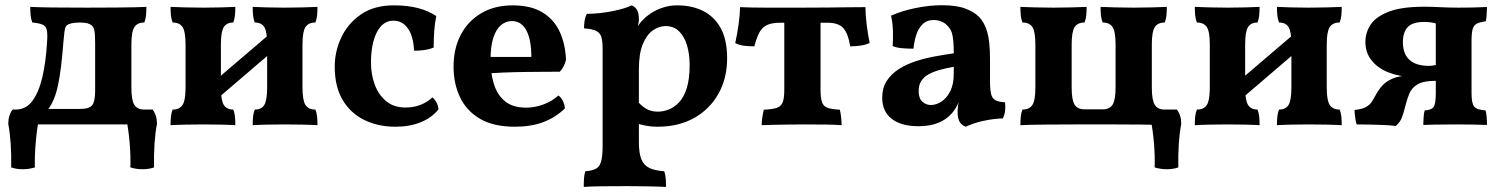

<svg xmlns="http://www.w3.org/2000/svg" viewBox="-20 -488 5885 753"><path d="M42 0V-58.3H124.3L134.3 -60.8H293.9Q329.7 -60.8 341.4 -75.3Q353.1 -89.9 353.1 -131.5V-321.7Q353.1 -356.5 349.4 -371.8Q345.7 -387.2 332.1 -393.2Q324.2 -397.2 313.4 -398.5Q302.6 -399.7 292.6 -399.7Q282.8 -399.7 271.6 -398.5Q260.4 -397.2 251.5 -393.8Q242.5 -390.8 238.5 -384.3Q234.5 -377.8 232.7 -363.2Q231 -348.6 228.4 -320.3Q220.4 -215.3 207.7 -154.6Q195 -93.9 168.1 -58.3H41Q81.9 -58.3 107.1 -92.3Q132.3 -126.4 146.1 -185.5Q159.9 -244.6 164.4 -320.5Q166.9 -353.1 163.9 -368.8Q160.9 -384.6 147.9 -390.9Q134.8 -397.2 106.7 -399.7Q101.6 -412.9 100.1 -427.8Q98.6 -442.7 98.6 -461Q129.8 -459.5 182.4 -458.7Q235 -458 319.5 -458Q391.1 -458 436.5 -458.5Q481.9 -459 509.5 -459.5Q537.2 -460 554.1 -461Q554.1 -441.7 552.6 -427.3Q551.1 -412.9 546 -399.7Q518.6 -399.7 507 -381.7Q495.3 -363.7 495.3 -312.7V-145.3Q495.3 -94.8 507 -76.6Q518.6 -58.3 546 -58.3V0ZM491.3 168.5Q492.8 121.8 488.3 69.8Q483.8 17.7 473.8 -30.7V-58.3H578.5Q595.6 -35.9 595.6 -1.9Q589 31.3 586.1 75Q583.1 118.8 584.1 168.5Q564.9 175.7 539.2 175.7Q513.6 175.7 491.3 168.5ZM116.7 168.5Q94.9 175.7 69.2 175.7Q43.6 175.7 23.8 168.5Q24.9 118.8 21.9 75Q18.9 31.3 12.4 -1.9Q12.4 -35.9 29.5 -58.3H134.2V-30.7Q124.6 17.7 120.2 69.8Q115.7 121.8 116.7 168.5Z M971 3Q971 -16.7 972.6 -31.2Q974.1 -45.6 979.2 -58.3Q1005.5 -58.3 1016.6 -76.6Q1027.7 -94.8 1027.7 -145.3V-312.7Q1027.7 -363.7 1016.6 -381.7Q1005.5 -399.7 979.2 -399.7Q974.1 -412.9 972.6 -427.3Q971 -441.7 971 -461Q992.5 -460 1026 -459Q1059.5 -458 1095.2 -458Q1132.5 -458 1167.8 -459Q1203.1 -460 1225.1 -461Q1225.1 -441.7 1223.6 -427.3Q1222 -412.9 1216.9 -399.7Q1189.6 -399.7 1177.9 -381.7Q1166.3 -363.7 1166.3 -312.7V-145.3Q1166.3 -94.8 1177.9 -76.6Q1189.6 -58.3 1216.9 -58.3Q1222 -45.6 1223.6 -31.2Q1225.1 -16.7 1225.1 3Q1203.1 1.5 1167.8 0.8Q1132.5 0 1095.2 0Q1059.5 0 1026 0.8Q992.5 1.5 971 3ZM648.9 3Q648.9 -16.7 650.4 -31.2Q652 -45.6 657 -58.3Q684.4 -58.3 696.1 -76.6Q707.7 -94.8 707.7 -145.3V-312.7Q707.7 -363.7 696.1 -381.7Q684.4 -399.7 657 -399.7Q652 -412.9 650.4 -427.3Q648.9 -441.7 648.9 -461Q671.4 -460 706.5 -459Q741.5 -458 778.8 -458Q814.5 -458 848 -459Q881.5 -460 902.9 -461Q902.9 -441.7 901.4 -427.3Q899.9 -412.9 894.8 -399.7Q869 -399.7 857.6 -381.7Q846.3 -363.7 846.3 -312.7V-145.3Q846.3 -94.8 857.6 -76.6Q869 -58.3 894.8 -58.3Q899.9 -45.6 901.4 -31.2Q902.9 -16.7 902.9 3Q881.5 1.5 848 0.8Q814.5 0 778.8 0Q741.5 0 706.5 0.8Q671.4 1.5 648.9 3ZM818.3 -89V-167.3L1055 -369.4V-291.6Z M1699.8 -59.2Q1673.3 -26.1 1630.2 -8.6Q1587 9 1530.5 9Q1463.4 9 1409.6 -17Q1355.8 -43 1324.3 -95.2Q1292.8 -147.4 1292.8 -227Q1292.8 -287 1318.9 -342Q1345 -397 1396.4 -432Q1447.9 -467 1524.3 -467Q1578.1 -467 1618.7 -456.5Q1659.3 -446 1690.9 -425.1Q1685.4 -396.7 1683.1 -367.4Q1680.8 -338 1680.8 -301.7Q1665 -294.6 1643.9 -291.8Q1622.8 -289 1604 -289Q1601.1 -347 1579.4 -377Q1557.7 -406.9 1523.1 -406.9Q1481.4 -406.9 1458.1 -361.7Q1434.9 -316.5 1434.9 -241.5Q1434.9 -197.7 1449.3 -157.4Q1463.7 -117.1 1493.9 -91.7Q1524 -66.3 1570.6 -66.3Q1602.6 -66.3 1629.2 -76.8Q1655.9 -87.4 1675.8 -106Q1685.4 -98.3 1691.9 -86.1Q1698.3 -73.9 1699.8 -59.2Z M1999.5 9Q1915.4 9 1862.4 -22.2Q1809.4 -53.4 1784.1 -106.9Q1758.8 -160.3 1758.8 -226.4Q1758.8 -297.2 1786.9 -351.2Q1815 -405.2 1867.3 -436.1Q1919.5 -467 1990.3 -467Q2062.1 -467 2107.4 -439.5Q2152.6 -412 2175 -363.7Q2197.3 -315.4 2199.8 -253.7Q2193.2 -224.9 2175.4 -206.7Q2150 -206.7 2113.9 -206.4Q2077.8 -206.2 2036.4 -205.7Q1995 -205.2 1952.6 -203.4Q1910.2 -201.6 1871.8 -199.1V-264.7H2063.9Q2063.9 -331.8 2044.4 -368.6Q2024.8 -405.4 1987.6 -405.4Q1964.1 -405.4 1945 -389.6Q1925.9 -373.8 1914.9 -340.2Q1903.8 -306.6 1903.8 -252.6Q1903.8 -201.5 1916.8 -158.9Q1929.8 -116.4 1960.3 -91.1Q1990.7 -65.8 2043.5 -65.8Q2078.1 -65.8 2112.2 -78.7Q2146.3 -91.6 2169.7 -113.4Q2179.3 -107.8 2187 -92.8Q2194.8 -77.8 2195.3 -62.5Q2157.6 -26.4 2109.7 -8.7Q2061.8 9 1999.5 9Z M2269.4 245Q2269.4 224.2 2270.6 209.5Q2271.9 194.9 2275.4 183.7Q2302.4 181.7 2317.2 173.7Q2331.9 165.7 2337.6 144.6Q2343.4 123.5 2343.4 83.7V-296.3Q2343.4 -325 2338.9 -341.5Q2334.4 -358.1 2319 -366.4Q2303.5 -374.6 2270.5 -376.7Q2270.5 -391.9 2272.7 -406.6Q2275 -421.3 2281.6 -433.5Q2335 -434.5 2384.4 -444.7Q2433.8 -455 2457.3 -467Q2470.5 -461.9 2478.1 -449.3Q2485.6 -436.6 2485.6 -412.6Q2485.6 -398.4 2480.2 -380.5Q2474.7 -362.7 2464.7 -337L2485.6 -316.4V68.9Q2485.6 111.9 2495.1 136Q2504.7 160 2526.5 170.6Q2548.3 181.2 2585.1 183.7Q2589.6 195.9 2590.9 212.1Q2592.1 228.4 2592.1 245Q2575.1 244 2549.3 243.5Q2523.6 243 2494.9 242.5Q2466.1 242 2437.9 242Q2393 242 2345.1 242.5Q2297.2 243 2269.4 245ZM2558.7 9Q2535.9 9 2516.8 5.6Q2497.6 2.1 2474.7 -4.3V-97.5Q2492.1 -75.4 2512 -62.8Q2531.8 -50.1 2560.6 -50.1Q2579.5 -50.1 2600.8 -57.8Q2622.2 -65.5 2641.5 -84.9Q2660.9 -104.4 2672.8 -140.5Q2684.7 -176.7 2684.7 -234.1Q2684.7 -276.1 2674.3 -310.4Q2664 -344.8 2643.2 -365.2Q2622.4 -385.7 2590.4 -385.7Q2565.1 -385.7 2541 -369.3Q2516.9 -352.9 2501.3 -315.6Q2485.6 -278.3 2485.6 -215.6L2446.7 -318.5Q2462.8 -357.3 2476.8 -378.7Q2490.7 -400.1 2503 -411.3Q2514.1 -423.7 2533.6 -436.5Q2553.1 -449.3 2579.3 -458.1Q2605.4 -467 2635.3 -467Q2693.8 -467 2737.6 -445Q2781.5 -423.1 2806.6 -377.4Q2831.7 -331.7 2831.7 -259.7Q2831.7 -181 2797.6 -120.3Q2763.4 -59.5 2702.2 -25.2Q2641 9 2558.7 9Z M2967.2 3Q2967.2 -10.1 2969.7 -27.6Q2972.3 -45.1 2975.8 -57.8Q3007.5 -59.3 3024.9 -64.5Q3042.3 -69.8 3049.1 -85.6Q3055.9 -101.5 3055.9 -134.8V-418.7H3198.1V-134.8Q3198.1 -103 3203.9 -86.9Q3209.7 -70.8 3226 -65Q3242.3 -59.3 3273.5 -57.8Q3277.1 -45.6 3278.8 -28.4Q3280.6 -11.1 3280.6 3Q3257.7 1 3219.3 0.5Q3181 0 3135.2 0Q3104.8 0 3072.4 0.5Q3039.9 1 3012.1 1.5Q2984.2 2 2967.2 3ZM2938.5 -306.3Q2916.7 -306.3 2898.4 -308.6Q2880 -310.8 2863.4 -318.9Q2871.4 -354.3 2876.8 -392.8Q2882.1 -431.3 2882.1 -460Q2906.3 -459 2931 -458.5Q2955.8 -458 2984.3 -458Q3012.8 -458 3048.4 -458Q3084.1 -458 3130 -458Q3185.3 -458 3228.4 -458.5Q3271.4 -459 3307.2 -459.5Q3342.9 -460 3374.2 -460Q3374.2 -431.9 3378.6 -394.8Q3382.9 -357.8 3390.6 -319.4Q3375.4 -312.4 3356.1 -309.4Q3336.8 -306.3 3314.5 -306.3Q3305.8 -357.9 3286.8 -378.4Q3267.8 -398.8 3225.9 -398.8H3037.6Q3006.9 -398.8 2987.8 -389.6Q2968.8 -380.4 2957.9 -360.1Q2947.1 -339.9 2938.5 -306.3Z M3766.9 9Q3750.1 2.4 3742.9 -11.4Q3735.6 -25.1 3735.6 -49Q3735.6 -61.1 3737.9 -77.8Q3740.2 -94.4 3745.3 -109.1L3748.3 -112.3Q3741.1 -85.8 3728.3 -64.5Q3715.4 -43.1 3697.4 -28.6Q3677.3 -11.5 3648.4 -2.2Q3619.5 7 3581.5 7Q3514.3 7 3477.1 -22Q3439.9 -51 3439.9 -104.7Q3439.9 -143.2 3457.7 -170.7Q3475.4 -198.2 3505.4 -217.2Q3535.4 -236.3 3572 -248.1Q3608.6 -259.8 3647.1 -266.9Q3685.6 -273.9 3720.5 -279Q3720.5 -308.5 3718.7 -327.8Q3717 -347.2 3712.5 -360.7Q3708 -374.2 3698.4 -384.2Q3687 -397.6 3672.3 -403.5Q3657.5 -409.5 3642.2 -409.5Q3614.4 -409.5 3597.8 -392.6Q3581.1 -375.8 3573.1 -350.1Q3565.1 -324.4 3562.5 -297.1Q3539 -297.1 3518.1 -298.9Q3497.1 -300.6 3480.8 -307.3Q3482.8 -334.3 3482 -365.3Q3481.3 -396.3 3474.7 -426.7Q3517.3 -445.6 3571.4 -456.6Q3625.5 -467.5 3674 -467.5Q3731.3 -467.5 3765.9 -454.4Q3800.5 -441.3 3818.6 -422.7Q3840.4 -401.4 3851.6 -363.5Q3862.7 -325.6 3862.7 -256V-169Q3862.7 -136.8 3867 -119.3Q3871.2 -101.7 3883.7 -95Q3896.1 -88.3 3921.6 -86.8Q3923.7 -70.5 3921.9 -54.1Q3920.1 -37.7 3913 -23.6Q3877 -22.6 3838.4 -14.3Q3799.8 -6.1 3766.9 9ZM3630.9 -76.2Q3651.3 -76.2 3672 -89.4Q3692.6 -102.6 3706.6 -129.9Q3720.5 -157.3 3720.5 -198.9V-226Q3690.8 -220.9 3665.4 -213.8Q3640 -206.7 3621.5 -196.3Q3603 -185.8 3592.9 -170.2Q3582.9 -154.6 3582.9 -131.5Q3582.9 -102.4 3597.2 -89.3Q3611.6 -76.2 3630.9 -76.2Z M4556.1 -461Q4556.1 -441.7 4554.6 -427.3Q4553.1 -412.9 4548 -399.7Q4520.6 -399.7 4509 -381.7Q4497.3 -363.7 4497.3 -312.7V-145.3Q4497.3 -94.8 4509 -76.6Q4520.6 -58.3 4548 -58.3Q4553.1 -45.6 4554.6 -31.2Q4556.1 -16.7 4556.1 3Q4541.6 2 4517.5 1.5Q4493.4 1 4453.9 0.5Q4414.4 0 4352.3 0H4190.9Q4127.1 0 4086.1 0.5Q4045.1 1 4021 1.5Q3996.9 2 3981.9 3Q3981.9 -16.7 3983.4 -31.2Q3984.9 -45.6 3990 -58.3Q4017.4 -58.3 4029 -76.6Q4040.6 -94.8 4040.6 -145.3V-312.7Q4040.6 -363.7 4029 -381.7Q4017.4 -399.7 3990 -399.7Q3984.9 -412.9 3983.4 -427.3Q3981.9 -441.7 3981.9 -461Q4004.4 -460 4039.4 -459Q4074.5 -458 4111.8 -458Q4149 -458 4184.3 -459Q4219.6 -460 4241.6 -461Q4241.6 -441.7 4240.1 -427.3Q4238.6 -412.9 4233.5 -399.7Q4206.1 -399.7 4194.5 -381.7Q4182.9 -363.7 4182.9 -312.7V-145.3Q4182.9 -95.8 4194.5 -77.5Q4206.1 -59.2 4233.5 -59.2H4304.5Q4331.8 -59.2 4343.5 -77.5Q4355.1 -95.8 4355.1 -145.3V-312.7Q4355.1 -363.7 4343.5 -381.7Q4331.8 -399.7 4304.5 -399.7Q4299.4 -412.9 4297.8 -427.3Q4296.3 -441.7 4296.3 -461Q4318.8 -460 4353.9 -459Q4388.9 -458 4426.2 -458Q4463.5 -458 4498.8 -459Q4534.1 -460 4556.1 -461ZM4508.4 168.5Q4509.9 121.8 4505.4 69.8Q4500.9 17.7 4490.9 -30.7V-58.3H4595.6Q4612.7 -35.9 4612.7 -1.9Q4606.1 31.3 4603.2 75Q4600.2 118.8 4601.2 168.5Q4582 175.7 4556.3 175.7Q4530.7 175.7 4508.4 168.5Z M4988 3Q4988 -16.7 4989.6 -31.2Q4991.1 -45.6 4996.2 -58.3Q5022.5 -58.3 5033.6 -76.6Q5044.7 -94.8 5044.7 -145.3V-312.7Q5044.7 -363.7 5033.6 -381.7Q5022.5 -399.7 4996.2 -399.7Q4991.1 -412.9 4989.6 -427.3Q4988 -441.7 4988 -461Q5009.5 -460 5043 -459Q5076.5 -458 5112.2 -458Q5149.5 -458 5184.8 -459Q5220.1 -460 5242.1 -461Q5242.1 -441.7 5240.6 -427.3Q5239 -412.9 5233.9 -399.7Q5206.6 -399.7 5194.9 -381.7Q5183.3 -363.7 5183.3 -312.7V-145.3Q5183.3 -94.8 5194.9 -76.6Q5206.6 -58.3 5233.9 -58.3Q5239 -45.6 5240.6 -31.2Q5242.1 -16.7 5242.1 3Q5220.1 1.5 5184.8 0.8Q5149.5 0 5112.2 0Q5076.5 0 5043 0.8Q5009.5 1.5 4988 3ZM4665.9 3Q4665.9 -16.7 4667.4 -31.2Q4669 -45.6 4674 -58.3Q4701.4 -58.3 4713.1 -76.6Q4724.7 -94.8 4724.7 -145.3V-312.7Q4724.7 -363.7 4713.1 -381.7Q4701.4 -399.7 4674 -399.7Q4669 -412.9 4667.4 -427.3Q4665.9 -441.7 4665.9 -461Q4688.4 -460 4723.5 -459Q4758.5 -458 4795.8 -458Q4831.5 -458 4865 -459Q4898.5 -460 4919.9 -461Q4919.9 -441.7 4918.4 -427.3Q4916.9 -412.9 4911.8 -399.7Q4886 -399.7 4874.6 -381.7Q4863.3 -363.7 4863.3 -312.7V-145.3Q4863.3 -94.8 4874.6 -76.6Q4886 -58.3 4911.8 -58.3Q4916.9 -45.6 4918.4 -31.2Q4919.9 -16.7 4919.9 3Q4898.5 1.5 4865 0.8Q4831.5 0 4795.8 0Q4758.5 0 4723.5 0.8Q4688.4 1.5 4665.9 3ZM4835.3 -89V-167.3L5072 -369.4V-291.6Z M5562.2 2Q5562.2 -13.7 5563.5 -30.9Q5564.7 -48.1 5567.7 -55.1Q5592 -56.1 5601.5 -67.1Q5611 -78 5611 -123V-429.3L5617 -394.3Q5603.7 -398.9 5590.3 -400.4Q5576.9 -401.9 5565 -401.9Q5519.5 -401.9 5500.7 -381.5Q5481.9 -361.1 5481.9 -322.7Q5481.9 -276.4 5508.1 -253Q5534.2 -229.7 5583.8 -229.7Q5590.7 -229.7 5596.6 -230.4Q5602.5 -231.1 5611 -233.2V-185H5527.5Q5471.8 -186.5 5428.2 -203Q5384.6 -219.5 5359.7 -250.4Q5334.9 -281.2 5334.9 -323.9Q5334.9 -360 5355.7 -391.6Q5376.6 -423.1 5427 -442.3Q5477.4 -461.6 5564.4 -461.6Q5595.3 -461.6 5629.4 -459.8Q5663.5 -458 5699.7 -458Q5722.7 -458 5754 -458.5Q5785.2 -459 5811.7 -460.5Q5811.7 -456 5811.2 -445.4Q5810.7 -434.8 5809.9 -423.4Q5809.2 -411.9 5806.7 -404.4Q5784.1 -401.3 5772.1 -395.3Q5760.1 -389.3 5755.7 -374.2Q5751.2 -359.2 5751.2 -326.9V-121.6Q5751.2 -82.1 5761.9 -69.6Q5772.6 -57.1 5806.1 -55.1Q5811.7 -36.5 5811.7 2Q5786 1 5754.6 0.5Q5723.2 0 5696.8 0Q5678.6 0 5653.1 0.3Q5627.5 0.5 5603.1 0.8Q5578.7 1 5562.2 2ZM5454.4 6Q5429.7 3 5401.8 2Q5374 1 5347.7 0.5Q5321.4 0 5301 0Q5298 -7.6 5295.9 -19.7Q5293.9 -31.9 5293.1 -42.8Q5292.4 -53.7 5292.4 -56.7Q5322.3 -59.7 5337.7 -68.6Q5353.2 -77.4 5361.2 -90.5Q5369.3 -103.6 5376.8 -117.6Q5385.9 -135 5400.8 -151.9Q5415.7 -168.8 5442.4 -180.2Q5469.2 -191.6 5512.8 -191.6H5611V-171Q5563.4 -171 5540.5 -157.7Q5517.5 -144.5 5508 -122.6Q5498.6 -100.6 5492.2 -74.7Q5484.2 -42.9 5477.7 -26.1Q5471.2 -9.4 5454.4 6Z"/></svg>

Font: Vollkorn
Style: Regular
Weight: 400
Designer: Friedrich Althausen
Foundry: Friedrich Althausen
Version: Version 5.001